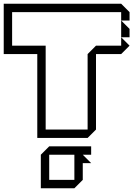

<svg xmlns="http://www.w3.org/2000/svg" viewBox="-20 -740 715 1030"><path d="M630 -540V-630L675 -585V-540ZM180 0V-450H0V-720H630L675 -675V-630H630V-675H45V-495H225V-45H450V-450L495 -495H630V-540L675 -495L630 -450H495V-45L450 0ZM199 90 244 45H469V90H424L469 135H424V225L379 270H199ZM244 90V225H379V90Z"/></svg>

Font: Rubik Iso
Style: Regular
Weight: 400
Designer: Hubert and Fischer, NaN
Foundry: Hubert and Fischer, NaN
Version: Version 2.200